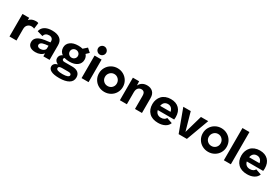

<svg xmlns="http://www.w3.org/2000/svg" viewBox="108 -2109 5386 3687"><g transform="rotate(30 2800.5 -265.5)"><path d="M353 -509.8Q388.2 -509.8 405.8 -499L389.2 -366.2Q365.7 -380.9 326.2 -380.9Q277.8 -380.9 243.9 -348.1Q210 -315.4 210 -254.9V0H55.2V-500H203.1V-448.2Q252.4 -509.8 353 -509.8Z M712.9 -509.8Q825.2 -509.8 886 -462.6Q946.8 -415.5 946.8 -321.8V-128.9V3.9L808.6 4.9V-62Q782.7 -26.4 737.1 -6.6Q691.4 13.2 633.8 13.2Q554.7 13.2 510.7 -21Q466.8 -55.2 466.8 -117.2Q466.8 -173.8 504.6 -211.4Q542.5 -249 620.6 -269Q653.3 -278.8 793 -294.9V-320.8Q793 -357.4 769.5 -379.2Q746.1 -400.9 707 -400.9Q618.2 -400.9 598.6 -323.2L473.6 -358.9Q487.3 -430.2 548.6 -470Q609.9 -509.8 712.9 -509.8ZM614.7 -139.2Q614.7 -115.2 634.3 -101.6Q653.8 -87.9 683.6 -87.9Q725.1 -87.9 759 -110.1Q793 -132.3 793 -167V-221.2Q719.7 -215.3 671.9 -201.2Q644.5 -192.9 629.6 -176.3Q614.7 -159.7 614.7 -139.2Z M1467.8 -569.8 1548.3 -498 1487.3 -439.9Q1527.3 -397 1527.3 -333Q1527.3 -252.9 1464.1 -204.3Q1400.9 -155.8 1290.5 -155.8Q1231 -155.8 1177.7 -171.9Q1161.6 -162.1 1161.6 -141.1Q1161.6 -123 1175.8 -113Q1189.9 -103 1216.3 -103H1385.7Q1470.2 -103 1516.4 -66.2Q1562.5 -29.3 1562.5 40Q1562.5 126.5 1487.3 170.7Q1412.1 214.8 1279.3 214.8Q1156.7 214.8 1096.2 182.9Q1035.6 150.9 1035.6 95.2Q1035.6 62 1059.1 36.4Q1082.5 10.7 1128.4 0Q1093.8 -14.6 1073.2 -39.6Q1052.7 -64.5 1052.7 -99.1Q1052.7 -134.3 1071 -159.7Q1089.4 -185.1 1121.6 -199.2Q1052.7 -248.5 1052.7 -333Q1052.7 -412.6 1116.5 -461.2Q1180.2 -509.8 1290.5 -509.8Q1346.2 -509.8 1387.7 -498ZM1155.8 63Q1155.8 90.3 1189.7 103.8Q1223.6 117.2 1296.4 117.2Q1366.7 117.2 1402.6 102.5Q1438.5 87.9 1438.5 62Q1438.5 20 1371.6 20H1234.4Q1155.8 20 1155.8 63ZM1200.7 -331.1Q1200.7 -293.5 1227.3 -268.3Q1253.9 -243.2 1290.5 -243.2Q1327.1 -243.2 1353.8 -268.3Q1380.4 -293.5 1380.4 -331.1Q1380.4 -369.1 1354 -393.6Q1327.6 -418 1290.5 -418Q1253.4 -418 1227.1 -393.6Q1200.7 -369.1 1200.7 -331.1Z M1730.5 -565.9Q1693.4 -565.9 1666.7 -592.5Q1640.1 -619.1 1640.1 -655.8Q1640.1 -692.4 1666.7 -719.2Q1693.4 -746.1 1730.5 -746.1Q1767.1 -746.1 1793.7 -719.2Q1820.3 -692.4 1820.3 -655.8Q1820.3 -619.1 1793.7 -592.5Q1767.1 -565.9 1730.5 -565.9ZM1653.3 0V-500H1808.6V0Z M1931.6 -115.2Q1896 -175.3 1896 -248Q1896 -320.8 1931.6 -381.3Q1967.3 -441.9 2028.1 -476.6Q2088.9 -511.2 2161.1 -511.2Q2233.4 -511.2 2294.2 -476.6Q2355 -441.9 2390.6 -381.3Q2426.3 -320.8 2426.3 -248Q2426.3 -175.3 2390.6 -115.2Q2355 -55.2 2294.2 -21.5Q2233.4 12.2 2161.1 12.2Q2088.9 12.2 2028.1 -21.5Q1967.3 -55.2 1931.6 -115.2ZM2068.4 -343.3Q2030.3 -303.7 2030.3 -248Q2030.3 -192.4 2068.1 -154.8Q2106 -117.2 2161.1 -117.2Q2216.3 -117.2 2254.2 -154.8Q2292 -192.4 2292 -248Q2292 -303.7 2253.9 -343.3Q2215.8 -382.8 2161.1 -382.8Q2106.4 -382.8 2068.4 -343.3Z M2816.9 -509.8Q2896.5 -509.8 2944.6 -463.6Q2992.7 -417.5 2992.7 -331.1V0H2837.9V-287.1Q2837.9 -342.8 2817.1 -366.5Q2796.4 -390.1 2758.8 -390.1Q2714.8 -390.1 2686.3 -359.1Q2657.7 -328.1 2657.7 -264.2V0H2502.9V-500H2640.6L2645.5 -408.2Q2669.9 -459 2713.9 -484.4Q2757.8 -509.8 2816.9 -509.8Z M3351.6 11.2Q3221.7 11.2 3150.6 -59.6Q3079.6 -130.4 3079.6 -250Q3079.6 -304.2 3097.2 -351.3Q3114.7 -398.4 3147.5 -433.8Q3180.2 -469.2 3230.7 -489.5Q3281.2 -509.8 3343.3 -509.8Q3461.4 -509.8 3528.3 -442.4Q3595.2 -375 3595.2 -254.9Q3595.2 -226.6 3591.3 -200.2H3227.5Q3238.8 -151.4 3271.2 -126.7Q3303.7 -102.1 3349.6 -102.1Q3390.1 -102.1 3419.9 -117.4Q3449.7 -132.8 3459.5 -160.2L3585.4 -117.2Q3563.5 -55.7 3501 -22.2Q3438.5 11.2 3351.6 11.2ZM3226.6 -293H3456.5Q3447.8 -343.8 3417 -371.3Q3386.2 -398.9 3342.3 -398.9Q3295.4 -398.9 3265.4 -372.3Q3235.4 -345.7 3226.6 -293Z M4172.9 -500 3988.8 0H3805.7L3620.6 -500H3785.6L3897.9 -102.1L4011.7 -500Z M4233.4 -115.2Q4197.8 -175.3 4197.8 -248Q4197.8 -320.8 4233.4 -381.3Q4269 -441.9 4329.8 -476.6Q4390.6 -511.2 4462.9 -511.2Q4535.2 -511.2 4595.9 -476.6Q4656.7 -441.9 4692.4 -381.3Q4728 -320.8 4728 -248Q4728 -175.3 4692.4 -115.2Q4656.7 -55.2 4595.9 -21.5Q4535.2 12.2 4462.9 12.2Q4390.6 12.2 4329.8 -21.5Q4269 -55.2 4233.4 -115.2ZM4370.1 -343.3Q4332 -303.7 4332 -248Q4332 -192.4 4369.9 -154.8Q4407.7 -117.2 4462.9 -117.2Q4518.1 -117.2 4555.9 -154.8Q4593.8 -192.4 4593.8 -248Q4593.8 -303.7 4555.7 -343.3Q4517.6 -382.8 4462.9 -382.8Q4408.2 -382.8 4370.1 -343.3Z M4808.6 -714.8H4963.4V0H4808.6Z M5325.2 11.2Q5195.3 11.2 5124.3 -59.6Q5053.2 -130.4 5053.2 -250Q5053.2 -304.2 5070.8 -351.3Q5088.4 -398.4 5121.1 -433.8Q5153.8 -469.2 5204.3 -489.5Q5254.9 -509.8 5316.9 -509.8Q5435.1 -509.8 5502 -442.4Q5568.8 -375 5568.8 -254.9Q5568.8 -226.6 5564.9 -200.2H5201.2Q5212.4 -151.4 5244.9 -126.7Q5277.3 -102.1 5323.2 -102.1Q5363.8 -102.1 5393.6 -117.4Q5423.3 -132.8 5433.1 -160.2L5559.1 -117.2Q5537.1 -55.7 5474.6 -22.2Q5412.1 11.2 5325.2 11.2ZM5200.2 -293H5430.2Q5421.4 -343.8 5390.6 -371.3Q5359.9 -398.9 5315.9 -398.9Q5269 -398.9 5239 -372.3Q5209 -345.7 5200.2 -293Z"/></g></svg>

Font: Human Sans
Style: Bold
Weight: 700
Designer: Tim Radville
Foundry: Continuum
Version: Version 1.000;FEAKit 1.0